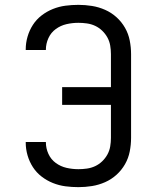

<svg xmlns="http://www.w3.org/2000/svg" viewBox="-20 -763 640 791"><path d="M303 8Q276 8 249.5 4.5Q223 1 198 -9Q173 -19 151.5 -35.5Q130 -52 115.5 -74.5Q101 -97 93.5 -123Q86 -149 86 -175Q86 -176 86 -177Q86 -178 86 -178H169Q169 -178 169 -177.5Q169 -177 169 -177Q169 -152 179.5 -129Q190 -106 210 -91.5Q230 -77 254 -71.5Q278 -66 303 -66Q320 -66 338 -68.5Q356 -71 372 -78.5Q388 -86 401 -98.5Q414 -111 422.5 -126.5Q431 -142 434 -159.5Q437 -177 437 -195V-331H236V-404H437V-540Q437 -558 434 -575.5Q431 -593 422.5 -608.5Q414 -624 401 -636.5Q388 -649 372 -656.5Q356 -664 338 -666.5Q320 -669 303 -669Q278 -669 254 -663.5Q230 -658 210 -643.5Q190 -629 179.5 -606Q169 -583 169 -558Q169 -558 169 -557.5Q169 -557 169 -557H86Q86 -557 86 -558Q86 -559 86 -560Q86 -586 93.5 -612Q101 -638 115.5 -660.5Q130 -683 151.5 -699.5Q173 -716 198 -726Q223 -736 249.5 -739.5Q276 -743 303 -743Q331 -743 359 -738.5Q387 -734 413 -722.5Q439 -711 460 -692Q481 -673 495 -648.5Q509 -624 514.5 -596Q520 -568 520 -540V-195Q520 -167 514.5 -139Q509 -111 495 -86.5Q481 -62 460 -43Q439 -24 413 -12.5Q387 -1 359 3.5Q331 8 303 8Z"/></svg>

Font: Bmono
Style: Regular
Weight: 400
Monospace: yes
Designer: Belleve Invis
Foundry: Belleve Invis
Version: Version 11.2.2; ttfautohint (v1.8.2)